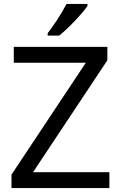

<svg xmlns="http://www.w3.org/2000/svg" viewBox="-20 -951 612 971"><path d="M221.2 -771H279.3C299.8 -787.1 325.2 -810.5 355.5 -842.3C385.7 -874 408.2 -899.9 422.4 -920.9V-931.2H316.4C303.2 -905.8 287.6 -878.9 268.6 -850.1C249.5 -821.3 233.4 -798.8 221.2 -783.2ZM533.2 -80.1H147L522.9 -646V-713.9H49.8V-633.8H414.1L38.1 -67.9V0H533.2Z"/></svg>

Font: Noto Reveo Sans
Style: Regular
Weight: 400
Designer: Monotype Design team
Foundry: Monotype Imaging Inc.
Version: Version 1.04